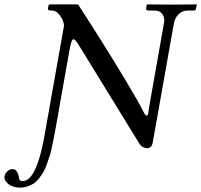

<svg xmlns="http://www.w3.org/2000/svg" viewBox="-89 -666 915 873"><path d="M120.1 -87.9 202.1 -549.8Q200.2 -572.3 184.1 -595.2Q168 -618.2 145 -618.2H140.1Q135.7 -618.2 132.1 -620.4Q128.4 -622.6 128.9 -626L131.8 -642.1L134.8 -646H266.1Q438 -380.4 538.1 -205.1Q543.5 -195.8 549.3 -184.3Q555.2 -172.9 558.8 -166Q562.5 -159.2 566.2 -152.6Q569.8 -146 572.8 -143.1Q575.7 -140.1 578.1 -140.1Q583.5 -140.1 585.9 -154.8L588.9 -178.2L655.8 -557.1Q658.2 -569.3 658.2 -570.8Q658.2 -590.8 647 -604.5Q635.7 -618.2 612.8 -618.2H585.9Q582.5 -618.2 578.6 -620.4Q574.7 -622.6 575.2 -626L578.1 -645L583 -646Q656.7 -645 692.9 -645L804.2 -646L806.2 -645L801.8 -626Q800.3 -618.2 792 -618.2H766.1Q738.8 -618.2 721.9 -600.1Q705.1 -582 701.2 -557.1L606 -21Q601.6 7.8 580.1 7.8Q555.7 6.3 543.9 -14.2L272.9 -455.1Q253.4 -487.8 245.1 -487.8Q235.4 -487.8 227.1 -439L165 -88.9Q160.2 -61 156.7 -43.9Q153.3 -26.9 147.7 -0.5Q142.1 25.9 137 42.5Q131.8 59.1 124 80.8Q116.2 102.5 108.2 116.2Q100.1 129.9 88.6 144.8Q77.1 159.7 64.7 168Q52.2 176.3 36.1 181.6Q20 187 2 187Q-28.8 187 -48.8 172.4Q-68.8 157.7 -68.8 141.1V138.2Q-66.4 123.5 -57.6 115Q-48.8 106.4 -42.5 104.7Q-36.1 103 -29.8 103Q-19.5 103 -12 115.2Q-4.4 127.4 -2.9 143.1Q-1.5 150.9 2.2 154.1Q5.9 157.2 14.2 157.2Q80.6 157.2 118.7 -79.6Q119.1 -81.5 119.4 -82.5Q119.6 -83.5 119.9 -85.2Q120.1 -86.9 120.1 -87.9Z"/></svg>

Font: Common Serif
Style: Italic
Weight: 400
Italic angle: -12°
Designer: Philipp H. Poll, Khaled Hosny
Foundry: Stefan Peev, Context Ltd.
Version: Version 1.026